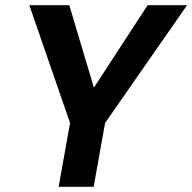

<svg xmlns="http://www.w3.org/2000/svg" viewBox="-20 -720 741 740"><path d="M206 0 250 -246 93 -700H247L348 -362L330 -364L549 -700H701L385 -246L341 0Z"/></svg>

Font: DM Sans 18pt
Style: Bold Italic
Weight: 700
Italic angle: -10°
Designer: Colophon Foundry, Jonny Pinhorn
Foundry: Colophon Foundry
Version: Version 4.004;gftools[0.9.30]